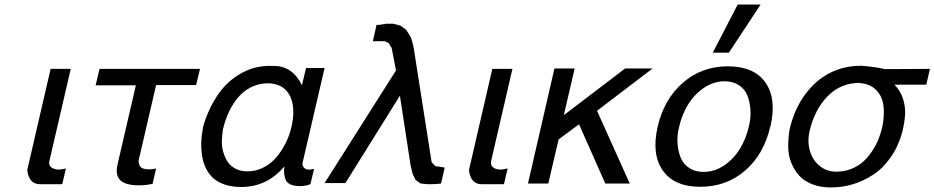

<svg xmlns="http://www.w3.org/2000/svg" viewBox="-20 -802 4083 839"><path d="M99.1 -59.1 201.2 -501H289.1L195.8 -98.1Q191.9 -79.1 205.1 -70.1Q218.3 -61 235.8 -61Q248.5 -61 268.1 -65.9L252 2.9H154.8Q106 2.9 99.1 -59.1Z M397.9 -429.2 415 -501H854L836.9 -430.2H662.1L590.8 -122.1L588.9 -116.2L587.9 -110.8Q584 -97.7 586.7 -88.6Q589.4 -79.6 592.8 -74.2Q596.2 -68.8 604.2 -66.2Q612.3 -63.5 618.4 -62.7Q624.5 -62 632.8 -62Q644.5 -62 662.1 -65.9L647 1Q619.1 7.8 587.9 7.8Q528.3 7.8 505.6 -14.6Q482.9 -37.1 493.7 -84L573.7 -429.2Z M1166.5 -437V-438Q1166 -438 1165 -437.5Q1164.1 -437 1163.6 -437Q1162.6 -437 1161.1 -437.5Q1159.7 -438 1158.7 -438H1150.4Q1116.7 -438 1087.4 -425.5Q1058.1 -413.1 1037.1 -393.6Q1016.1 -374 999.3 -347.2Q982.4 -320.3 971.9 -293.7Q961.4 -267.1 954.6 -238.8Q950.2 -212.4 949.5 -186.3Q948.7 -160.2 956.1 -136Q963.4 -111.8 975.8 -93.5Q988.3 -75.2 1010.5 -64.2Q1032.7 -53.2 1061.5 -53.2Q1094.2 -53.2 1123.5 -66.4Q1152.8 -79.6 1173.6 -99.9Q1194.3 -120.1 1211.2 -146.7Q1228 -173.3 1238 -197.8Q1248 -222.2 1253.4 -246.1Q1272 -325.7 1249.5 -377.7Q1227.1 -429.7 1166.5 -437ZM1180.7 -513.2 1181.6 -514.2Q1260.7 -510.3 1299.3 -429.2L1317.4 -504.9H1398.4L1302.2 -90.8Q1299.8 -80.1 1307.4 -70.6Q1314.9 -61 1327.6 -61H1332.5Q1337.9 -61 1352.5 -64L1336.4 2.9Q1314.9 11.2 1291.5 11.2Q1266.1 11.2 1250.5 4.4Q1234.9 -2.4 1229.2 -14.4Q1223.6 -26.4 1221.9 -42Q1220.2 -57.6 1222.7 -75.2Q1147.5 15.1 1033.7 15.1Q995.6 15.1 965.6 5.6Q935.5 -3.9 916.5 -19.5Q897.5 -35.2 884.8 -57.4Q872.1 -79.6 866.5 -103.3Q860.8 -127 859.6 -154.1Q858.4 -181.2 861.1 -204.8Q863.8 -228.5 868.7 -252.9Q886.2 -310.5 912.4 -356.4Q938.5 -402.3 967.3 -431.2Q996.1 -460 1029.5 -479.2Q1063 -498.5 1094.5 -506.3Q1126 -514.2 1157.7 -514.2Q1172.9 -514.2 1180.7 -513.2Z M1663.6 -696.8V-698.2H1699.2L1730.5 -689.9L1755.4 -670.9L1775.4 -639.2Q1787.1 -604.5 1791.5 -568.8L1866.2 -92.8L1882.3 -76.2L1923.3 -69.8L1907.2 0Q1891.1 2.9 1861.3 2.9H1850.6Q1848.6 2.9 1845 2.4Q1841.3 2 1839.4 2L1818.4 0L1796.4 -15.1L1783.2 -42L1774.4 -78.1L1727.5 -383.8L1489.3 -2H1398.4L1710.4 -494.1L1691.4 -592.8L1678.2 -613.8L1660.2 -622.1H1609.4L1625.5 -693.8Q1626.5 -693.8 1628.4 -693.4Q1630.4 -692.9 1631.3 -692.9Q1634.8 -692.9 1646.2 -694.8Q1657.7 -696.8 1663.6 -696.8Z M2029.3 -59.1 2131.3 -501H2219.2L2126 -98.1Q2122.1 -79.1 2135.3 -70.1Q2148.4 -61 2166 -61Q2178.7 -61 2198.2 -65.9L2182.1 2.9H2085Q2036.1 2.9 2029.3 -59.1Z M2287.1 0 2402.8 -502.9H2491.2L2443.8 -298.8L2711.9 -502.9H2832L2588.9 -317.9L2731.9 0H2625L2510.3 -258.8L2420.9 -192.9L2376 0Z M3252 -248Q3261.7 -286.1 3259.3 -321.8Q3256.8 -357.4 3245.6 -385.3Q3234.4 -413.1 3208.5 -429.9Q3182.6 -446.8 3146 -446.8Q3097.7 -446.8 3055.4 -417.7Q3013.2 -388.7 2986.3 -344.5Q2959.5 -300.3 2947.8 -248Q2938 -210.4 2940.7 -175Q2943.4 -139.6 2954.8 -112.1Q2966.3 -84.5 2992.2 -67.6Q3018.1 -50.8 3054.7 -50.8Q3103 -50.8 3145 -79.6Q3187 -108.4 3213.6 -152.3Q3240.2 -196.3 3252 -248ZM3346.7 -250 3345.7 -248Q3317.9 -127.4 3236.1 -56.6Q3154.3 14.2 3040 14.2Q2925.8 14.2 2876 -57.4Q2826.2 -128.9 2854 -249Q2881.8 -369.1 2964.4 -440.7Q3046.9 -512.2 3160.6 -512.2Q3274.9 -512.2 3324.7 -441.4Q3374.5 -370.6 3346.7 -250ZM3303.7 -782.2 3165 -571.8H3094.7L3203.6 -782.2Z M3735.8 -439 3736.8 -439.9Q3653.8 -439.9 3596.7 -381.6Q3539.6 -323.2 3517.6 -229Q3507.3 -183.1 3519.3 -142.3Q3531.2 -101.6 3562 -76.7Q3592.8 -51.8 3634.8 -51.8Q3669.9 -51.8 3700.7 -64.2Q3731.4 -76.7 3752.9 -96.4Q3774.4 -116.2 3791.7 -142.6Q3809.1 -168.9 3819.1 -194.6Q3829.1 -220.2 3835.4 -247.1Q3845.7 -298.3 3840.6 -340.1Q3835.4 -381.8 3808.1 -409.2Q3780.8 -436.5 3735.8 -439ZM3737.8 -514.2V-515.1Q3807.6 -509.8 3846.7 -500L4043.5 -501L4027.8 -432.1H3888.7Q3915.5 -404.3 3926.3 -369.1Q3937 -334 3935.1 -301.3Q3933.1 -268.6 3922.9 -225.1Q3905.3 -161.6 3871.3 -113.5Q3837.4 -65.4 3794.2 -37.6Q3751 -9.8 3705.1 3.7Q3659.2 17.1 3610.8 17.1Q3565.4 17.1 3530 3.4Q3494.6 -10.3 3472.9 -33.9Q3451.2 -57.6 3438 -89.8Q3424.8 -122.1 3424.3 -159.4Q3423.8 -196.8 3430.7 -237.8Q3451.2 -325.7 3498.3 -389.2Q3545.4 -452.6 3606.7 -483.4Q3668 -514.2 3737.8 -514.2Z"/></svg>

Font: Perun
Style: Italic
Weight: 400
Italic angle: -12°
Foundry: Stefan Peev, Context Ltd
Version: Version 001.000